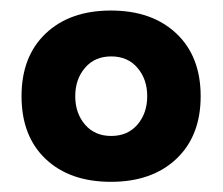

<svg xmlns="http://www.w3.org/2000/svg" viewBox="-20 -805 429 370"><path d="M21.5 -619.6Q21.5 -696.3 68.1 -740.5Q114.7 -784.7 193.8 -784.7Q272.9 -784.7 319.8 -740.5Q366.7 -696.3 366.7 -619.6Q366.7 -543 319.8 -498.8Q272.9 -454.6 193.8 -454.6Q114.7 -454.6 68.1 -498.5Q21.5 -542.5 21.5 -619.6ZM143.8 -564.9Q162.6 -543 194.3 -543Q226.1 -543 244.9 -564.9Q263.7 -586.9 263.7 -619.6Q263.7 -652.3 244.9 -674.3Q226.1 -696.3 194.3 -696.3Q162.6 -696.3 143.8 -674.3Q125 -652.3 125 -619.6Q125 -586.9 143.8 -564.9Z"/></svg>

Font: Anton
Style: Regular
Weight: 400
Designer: Vernon Adams, Tural Alisoy
Foundry: Vernon Adams
Version: Version 2.300